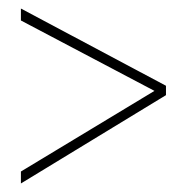

<svg xmlns="http://www.w3.org/2000/svg" viewBox="-20 -578 439 450"><path d="M29 -176V-148L369 -355V-377L29 -558V-530L342 -365Z"/></svg>

Font: Noto Sans Arabic ExtCond Thin
Style: Regular
Weight: 100
Width: 2
Designer: Monotype Design Team, Nadine Chahine, Nizar Qandah and Khaled Hosny
Foundry: Monotype Imaging Inc.
Version: Version 2.012